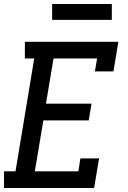

<svg xmlns="http://www.w3.org/2000/svg" viewBox="-21 -945 641 965"><path d="M-1 0V-84H57L151 -651H104V-735H574L549 -586H456L467 -651H248L210 -424H439L425 -340H197L154 -84H373L383 -149H477L452 0ZM541 -845H241V-925H541Z"/></svg>

Font: Iosevka Etoile Medium Oblique
Style: Regular
Weight: 500
Italic angle: -9°
Designer: Belleve Invis
Foundry: Belleve Invis
Version: Version 15.5.2; ttfautohint (v1.8.4)